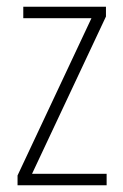

<svg xmlns="http://www.w3.org/2000/svg" viewBox="-20 -549 365 569"><path d="M296 0V-34H75L294 -500V-529H49V-495H251L32 -29V0Z"/></svg>

Font: Noto Sans Gurmukhi Condensed ExtraLight
Style: Regular
Weight: 200
Width: 3
Designer: Jelle Bosma - Monotype Design Team
Foundry: Monotype Imaging Inc.
Version: Version 2.004